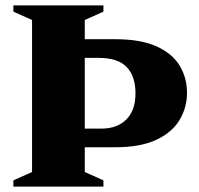

<svg xmlns="http://www.w3.org/2000/svg" viewBox="-20 -690 736 710"><path d="M362.5 -23V0H29.5V-23L98.5 -54V-616L29.5 -647V-670H362.5V-647L293.5 -616V-545H406Q501 -545 559.5 -518.2Q618 -491.5 644.8 -446.5Q671.5 -401.5 671.5 -347Q671.5 -292 643.8 -246Q616 -200 557.5 -172.8Q499 -145.5 406 -145.5H293.5V-54ZM481 -345Q481 -407.5 448.8 -441.8Q416.5 -476 344 -476H293.5V-214.5H356.5Q413 -214.5 447 -248Q481 -281.5 481 -345Z"/></svg>

Font: Newsreader 16pt ExtraBold
Style: Regular
Weight: 800
Designer: Hugues Gentile
Foundry: Production Type
Version: Version 1.003; ttfautohint (v1.8.3)